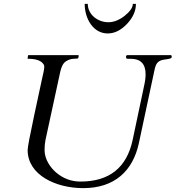

<svg xmlns="http://www.w3.org/2000/svg" viewBox="-20 -973 908 993"><path d="M434 -953H418C418 -876.4 462.1 -800 537 -800C572.3 -800 605.5 -816.3 636.5 -849C667.5 -881.7 683 -916.3 683 -953H667C667 -934.3 652.8 -913.7 624.5 -891C596.2 -869 568.2 -858 540.5 -858C485.5 -858 434 -897.5 434 -953ZM410.5 0C574.2 0 667.3 -90.8 698 -231.5C722.8 -345.2 745.5 -452.1 765 -545L780 -615C786.7 -646.3 798.1 -658.6 825 -664C835.1 -666 868 -668 868 -677V-682C868 -686 865.7 -688 861 -688H641C635 -688 632 -685.7 632 -681V-676C632 -671.3 635.3 -669 642 -669H656C707.3 -669 733 -642.3 733 -589C733 -571 730.3 -550.7 725 -528L666 -249C635.3 -105.7 545.3 -34 396 -34C348.7 -34 306.7 -49.7 270 -81C241.6 -105.2 210.5 -148.5 210.5 -196.2C210.5 -215.7 212 -233 215 -248L291 -599C297 -627.7 306.8 -646.5 320.5 -655.5C334.2 -664.5 348.2 -669 362.5 -669C376.8 -669 384.3 -670.3 385 -673L387 -685C387 -687 386 -688 384 -688H130C129.5 -688.1 129 -688.2 128.5 -688.2C126.7 -688.2 125.5 -687.1 125 -685L123 -673C122.3 -670.3 123 -669 125 -669C162.3 -669 187.7 -661.3 201 -646C206.3 -640 209 -634.2 209 -628.5C209 -622.8 208 -614.7 206 -604L198 -568C194.7 -552.7 181.3 -490.7 158 -382C134.7 -273.3 123 -211.7 123 -197C123 -67.7 269 0 410.5 0Z"/></svg>

Font: fbb
Style: Italic
Weight: 400
Italic angle: -12°
Designer: David J. Perry, Michael Sharpe
Version: Version 0.991